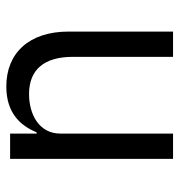

<svg xmlns="http://www.w3.org/2000/svg" viewBox="0 -556 568 608"><g transform="rotate(90 284.0 -252.0)"><path d="M403 0H483V-516H403V-159C403 -91 341 -60 278 -60C201 -60 160 -107 160 -199V-516H80V-185C80 -60 148 12 254 12C340 12 379 -35 399 -84H403Z"/></g></svg>

Font: IBM Plex Devanagari
Style: Regular
Weight: 400
Designer: Mike Abbink, Paul van der Laan, Pieter van Rosmalen, Erin McLaughlin
Foundry: Bold Monday
Version: Version 1.0